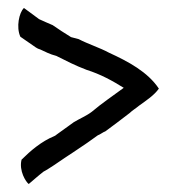

<svg xmlns="http://www.w3.org/2000/svg" viewBox="-20 -479 450 481"><path d="M31 -387 70 -360C73 -358 77 -356 81 -355C94 -349 105 -343 121 -339C147 -326 168 -315 197 -304C232 -293 261 -277 290 -259C263 -239 236 -221 210 -199C197 -189 180 -182 165 -173L122 -142C120 -140 118 -139 116 -138C84 -125 56 -101 34 -79C27 -51 45 -23 52 -18C64 -28 76 -39 89 -49C97 -53 107 -60 115 -65C151 -90 190 -114 225 -140C231 -142 238 -148 244 -150C264 -165 286 -181 305 -196C311 -202 321 -208 328 -214C346 -227 366 -240 378 -257C350 -299 301 -325 253 -347C231 -359 200 -369 177 -381L158 -386C142 -396 126 -406 112 -416C101 -421 88 -426 78 -431L40 -459C28 -448 20 -411 31 -387Z"/></svg>

Font: SolarCharger
Style: 550
Weight: 400
Designer: Mew Too
Foundry: Cannot Into Space Fonts/KineticPlasma Fonts
Version: Version 1.100